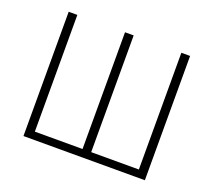

<svg xmlns="http://www.w3.org/2000/svg" viewBox="-113 -808 1064 957"><g transform="rotate(20 419.0 -329.5)"><path d="M97.2 0V-659.2H143.1V-40H396V-659.2H441.9V-40H694.8V-659.2H741.2V0Z"/></g></svg>

Font: SourceSansPro-Light
Style: Regular
Weight: 300
Designer: Paul D. Hunt
Foundry: Adobe Systems Incorporated
Version: Version 2.020;PS 2.0;hotconv 1.0.86;makeotf.lib2.5.63406